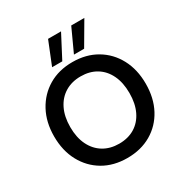

<svg xmlns="http://www.w3.org/2000/svg" viewBox="-209 -1084 1201 1256"><g transform="rotate(-30 392.0 -455.5)"><path d="M392 12Q289 12 211.5 -33.5Q134 -79 90 -160.5Q46 -242 46 -350Q46 -457 90 -538.5Q134 -620 211.5 -666Q289 -712 392 -712Q495 -712 573 -666Q651 -620 694.5 -538.5Q738 -457 738 -350Q738 -242 694.5 -160.5Q651 -79 573 -33.5Q495 12 392 12ZM392 -96Q460 -96 510 -126.5Q560 -157 587.5 -214Q615 -271 615 -350Q615 -429 587.5 -486Q560 -543 510 -573.5Q460 -604 392 -604Q325 -604 274.5 -573.5Q224 -543 196 -486Q168 -429 168 -350Q168 -271 196 -214Q224 -157 274.5 -126.5Q325 -96 392 -96ZM426 -749 506 -923H605L503 -749ZM261 -749 331 -923H429L338 -749Z"/></g></svg>

Font: DM Sans 17pt SemiBold
Style: Regular
Weight: 600
Version: Version 4.004;gftools[0.9.30]